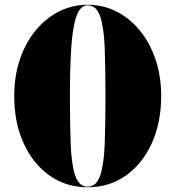

<svg xmlns="http://www.w3.org/2000/svg" viewBox="-20 -780 740 810"><path d="M350 10Q258.5 10 188.5 -39.8Q118.5 -89.5 79.2 -176.5Q40 -263.5 40 -375Q40 -458.5 63.8 -529Q87.5 -599.5 130 -651.2Q172.5 -703 228.8 -731.5Q285 -760 350 -760Q415 -760 471.2 -731.5Q527.5 -703 570 -651.2Q612.5 -599.5 636.2 -529Q660 -458.5 660 -375Q660 -263.5 620.8 -176.5Q581.5 -89.5 511.5 -39.8Q441.5 10 350 10ZM350 -757.5Q318 -757.5 302 -710.2Q286 -663 280.5 -577Q275 -491 275 -375Q275 -259 278.2 -173Q281.5 -87 297.2 -39.8Q313 7.5 350 7.5Q387 7.5 402.8 -39.8Q418.5 -87 421.8 -173Q425 -259 425 -375Q425 -491 421.8 -577Q418.5 -663 402.8 -710.2Q387 -757.5 350 -757.5Z"/></svg>

Font: Bodoni* 72pt Fatface
Style: Regular
Weight: 900
Version: Version 2.3